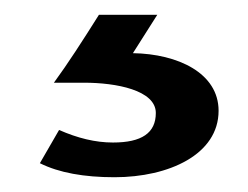

<svg xmlns="http://www.w3.org/2000/svg" viewBox="-20 -20 336 260"><path d="M191 133C191 160 172 173 133 173C109 173 85 167 60 156L34 201C60 214 94 220 135 220C209 220 276 189 276 130C276 79 221 53 160 52L193 0H114C92 35 72 66 53 92H94C137 92 191 102 191 133Z"/></svg>

Font: Gamestation Extended
Style: Regular
Weight: 400
Width: 7
Designer: Jonas Hecksher
Foundry: Jonas Hecksher, Playtypeª, e-types AS
Version: Version 1.003